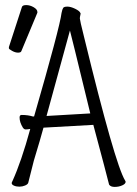

<svg xmlns="http://www.w3.org/2000/svg" viewBox="-20 -732 540 755"><path d="M15 -547Q66 -703 66 -704Q68 -712 83 -712Q98 -712 112.5 -703.5Q127 -695 127 -685Q127 -683 127 -682L64 -531Q62 -525 51 -525Q40 -525 27.5 -532Q15 -539 15 -542Q15 -545 15 -547ZM347 -241 151 -230Q140 -189 113 -100L91 -13Q89 -7 78.5 -2.5Q68 2 56 2Q44 2 35 -2Q26 -6 26 -12Q26 -15 29 -20Q64 -97 99 -225Q87 -223 81 -223Q75 -223 70 -230Q57 -251 57 -270Q57 -280 65 -280Q90 -280 109 -274H114Q215 -624 222 -681Q225 -696 228.5 -701Q232 -706 245 -706Q258 -706 275.5 -697.5Q293 -689 296 -681Q297 -680 297 -678Q297 -676 295.5 -670.5Q294 -665 294 -659Q294 -653 310 -589Q432 -87 472 -22Q474 -19 474 -17Q474 -9 460.5 -3Q447 3 431 3Q415 3 409 -6Q400 -43 347 -241ZM335 -286Q309 -391 275 -532L255 -612L163 -276Z"/></svg>

Font: Moon Stars Kai T HW Light
Style: Regular
Weight: 300
Designer: GuiWonder
Version: Version 1.101